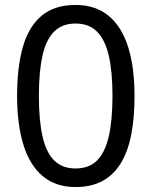

<svg xmlns="http://www.w3.org/2000/svg" viewBox="-20 -745 612 775"><path d="M523 -358Q523 -271 510 -203Q497 -135 468.5 -87.5Q440 -40 394.5 -15Q349 10 285 10Q205 10 152.5 -34Q100 -78 74.5 -160.5Q49 -243 49 -358Q49 -474 72.5 -556Q96 -638 148 -681.5Q200 -725 285 -725Q365 -725 418 -681.5Q471 -638 497 -556Q523 -474 523 -358ZM137 -358Q137 -260 151.5 -195Q166 -130 198.5 -97.5Q231 -65 285 -65Q339 -65 371.5 -97Q404 -129 419 -194.5Q434 -260 434 -358Q434 -456 419 -520.5Q404 -585 371.5 -617.5Q339 -650 285 -650Q231 -650 198.5 -617.5Q166 -585 151.5 -520.5Q137 -456 137 -358Z"/></svg>

Font: Noto Sans Ambassadori
Style: Regular
Weight: 400
Designer: Monotype Design Team
Foundry: Monotype Imaging Inc.
Version: Version 2.013